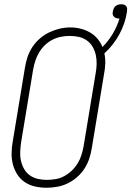

<svg xmlns="http://www.w3.org/2000/svg" viewBox="-20 -875 618 903"><path d="M198 8Q171 8 144.5 2Q118 -4 96.5 -18.5Q75 -33 61 -55Q47 -77 40.5 -102.5Q34 -128 34.5 -155.5Q35 -183 40 -210L97 -555Q101 -581 109 -605.5Q117 -630 131.5 -652.5Q146 -675 166.5 -693Q187 -711 211 -722.5Q235 -734 260 -740Q285 -746 311 -746Q336 -746 359.5 -740Q383 -734 403 -722.5Q423 -711 438 -693.5Q453 -676 462 -654Q490 -682 510.5 -716.5Q531 -751 542 -788Q541 -788 540 -788Q539 -788 538 -788Q531 -788 525 -790.5Q519 -793 515 -797.5Q511 -802 510 -808.5Q509 -815 511 -822Q512 -828 515 -835Q518 -842 523.5 -846.5Q529 -851 536 -853Q543 -855 550 -855Q557 -855 563.5 -853Q570 -851 574 -845.5Q578 -840 578 -833Q578 -826 577 -819Q573 -792 564 -765.5Q555 -739 541.5 -714Q528 -689 510 -666Q492 -643 471 -624Q476 -600 475 -575Q474 -550 469 -525L412 -180Q408 -154 400 -129.5Q392 -105 377.5 -82.5Q363 -60 342.5 -42Q322 -24 298 -12.5Q274 -1 248.5 3.5Q223 8 198 8ZM199 -29Q220 -29 241 -32.5Q262 -36 281 -46Q300 -56 316.5 -71.5Q333 -87 344.5 -105.5Q356 -124 362.5 -144.5Q369 -165 373 -186L430 -531Q434 -552 434.5 -574Q435 -596 430.5 -616.5Q426 -637 415.5 -655Q405 -673 388 -685Q371 -697 350.5 -701.5Q330 -706 308 -706Q287 -706 266.5 -702Q246 -698 226.5 -688Q207 -678 191 -662.5Q175 -647 164 -628.5Q153 -610 146.5 -590Q140 -570 136 -549L79 -204Q76 -183 75 -161Q74 -139 78.5 -119Q83 -99 93 -81Q103 -63 119.5 -51Q136 -39 157 -34Q178 -29 199 -29Z"/></svg>

Font: Iosevka Curly XLtObl
Style: Regular
Weight: 200
Italic angle: -9°
Monospace: yes
Designer: Belleve Invis
Foundry: Belleve Invis
Version: Version 11.1.0; ttfautohint (v1.8.3)